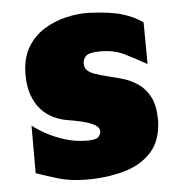

<svg xmlns="http://www.w3.org/2000/svg" viewBox="-44 -562 581 619"><g transform="rotate(-5 246.5 -252.5)"><path d="M214 15Q160 15 120.5 3Q81 -9 50 -20V-174Q66 -161 93 -146Q120 -131 154 -120.5Q188 -110 225 -110Q254 -110 261.5 -118.5Q269 -127 269 -137Q269 -149 254 -157.5Q239 -166 215 -172Q191 -178 164 -182Q142 -186 120.5 -196.5Q99 -207 82 -226Q65 -245 55 -273Q45 -301 45 -338Q45 -391 65.5 -426Q86 -461 119.5 -482Q153 -503 191.5 -512Q230 -521 265 -520Q335 -517 373 -505.5Q411 -494 439 -474L440 -339Q408 -357 372.5 -375Q337 -393 293 -393Q256 -393 245.5 -383Q235 -373 235 -359Q235 -344 244.5 -335.5Q254 -327 269.5 -322Q285 -317 304 -312Q329 -306 355.5 -298.5Q382 -291 405.5 -275Q429 -259 443.5 -230.5Q458 -202 458 -154Q456 -90 422.5 -53Q389 -16 334 -0.5Q279 15 214 15Z"/></g></svg>

Font: Maven Pro Black
Style: Regular
Weight: 900
Designer: Joe Prince
Foundry: Joe Prince
Version: Version 2.103